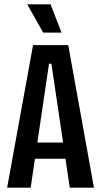

<svg xmlns="http://www.w3.org/2000/svg" viewBox="-20 -869 468 889"><path d="M13 0 133 -660H296L415 0H303L218 -574H207L122 0ZM104 -134V-209H325V-134ZM180 -718 106 -849H214L265 -718Z"/></svg>

Font: Bricolage Grotesque 48pt Condensed Medium
Style: Regular
Weight: 500
Width: 3
Designer: Mathieu Triay
Foundry: Atelier Triay
Version: Version 1.001;gftools[0.9.33.dev8+g029e19f]